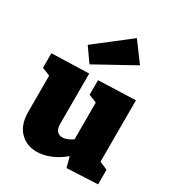

<svg xmlns="http://www.w3.org/2000/svg" viewBox="-205 -997 1053 1141"><g transform="rotate(30 321.5 -426.5)"><path d="M578 -124 633 -100V0L422 10L403 -61Q359 -24 311.5 -4.5Q264 15 219 15Q148 15 103 -32Q58 -79 58 -167V-414L3 -436V-536L258 -544V-199Q258 -167 271.5 -151Q285 -135 309 -135Q339 -135 378 -162V-414L323 -436V-536L578 -545ZM495 -737 232 -592 165 -687 398 -868Z"/></g></svg>

Font: Bitter Pro Black
Style: Regular
Weight: 900
Designer: Sol Matas, and Bitter project Authors
Foundry: Sol Matas
Version: Version 1.010